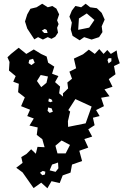

<svg xmlns="http://www.w3.org/2000/svg" viewBox="-20 -799 671 1029"><path d="M101 125 67 100 101 74 94 43 122 26 147 1 172 25 181 -12 219 -10 207 -52H208L177 -76L182 -116L138 -126L161 -164L126 -177L141 -211L93 -230L113 -277L77 -305L81 -350L51 -361L64 -391L28 -421L31 -467L20 -492L39 -510L80 -543L121 -510L161 -534L200 -510L230 -496L238 -463L271 -442L259 -404L293 -391L275 -359L302 -335L297 -299L318 -281L317 -298L345 -325L341 -357L366 -377L352 -415L388 -433L376 -485L425 -508L456 -533L488 -510L512 -536L535 -510L555 -531L574 -510L605 -529L611 -493L622 -460L591 -445L599 -401L563 -375L583 -334L540 -320L567 -283L522 -275L537 -230L495 -209L514 -177L478 -168L487 -128L453 -106L474 -67L432 -54L453 -8L405 9L420 64L366 83L358 126L316 141L300 182L256 172L234 210L201 180L160 209ZM577 -487H562L556 -477L562 -459L577 -471ZM157 -484 137 -478 133 -461 148 -450 166 -463ZM237 -389 198 -397 178 -365 201 -332 229 -355ZM255 -267 242 -271 239 -256 250 -251 262 -256ZM471 -228 384 -268 346 -209 356 -201 347 -162 344 -150 345 -119 439 -138ZM257 -218 238 -223 235 -205 246 -194 263 -200ZM355 -22 310 -46 277 -18 288 23H332ZM291 72 259 83 246 114 278 122 293 103ZM223 121 209 117 194 127 207 140 221 136ZM369 -607 359 -642 365 -678 352 -710 365 -742 384 -767 415 -760 439 -779 463 -760 499 -755 525 -730 541 -694 525 -658 529 -627 511 -600 471 -587 431 -600 407 -583ZM126 -646 114 -684 126 -722 143 -752 176 -760 206 -779 236 -760 260 -767 282 -753 297 -722 286 -690 294 -670 286 -650 291 -624 276 -602 256 -591 236 -600 210 -587 184 -600 164 -588ZM486 -692 445 -727 403 -700 399 -639 458 -651ZM231 -638 220 -644 204 -635 217 -622H235Z"/></svg>

Font: Rubik Gemstones
Style: Regular
Weight: 400
Designer: Hubert and Fischer, NaN
Foundry: Hubert and Fischer, NaN
Version: Version 2.200